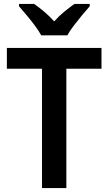

<svg xmlns="http://www.w3.org/2000/svg" viewBox="-20 -958 552 978"><path d="M318 0H194V-608H15V-714H497V-608H318ZM190 -778Q178 -800 158 -827Q138 -854 116 -880Q94 -906 77 -926V-938H154Q177 -922 204.5 -899Q232 -876 256 -849Q281 -877 307.5 -898.5Q334 -920 359 -938H437V-926Q420 -907 398 -880.5Q376 -854 355.5 -827Q335 -800 323 -778Z"/></svg>

Font: Noto Sans Tamil SemiCondensed SemiBold
Style: Regular
Weight: 600
Width: 4
Designer: Jelle Bosma - Monotype Design Team
Foundry: Monotype Imaging Inc.
Version: Version 2.004; ttfautohint (v1.8.4.7-5d5b)